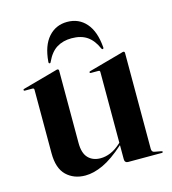

<svg xmlns="http://www.w3.org/2000/svg" viewBox="-98 -709 716 798"><g transform="rotate(-15 260.0 -310.0)"><path d="M343 -15.5V-80.5V-83V-391Q343 -394 341.5 -395.8Q340 -397.5 336 -397.5H304Q301.5 -397.5 300.2 -398.8Q299 -400 299 -401Q299 -403 300.2 -404Q301.5 -405 303.5 -405.5L446.5 -445Q451 -446.5 453 -447Q455 -447.5 457 -447.5Q460 -447.5 461.2 -445.5Q462.5 -443.5 462.5 -441V-28.5Q462.5 -21.5 465.5 -17.5Q468.5 -13.5 475 -12.5L502 -7.5Q505 -7 506.2 -6Q507.5 -5 507.5 -3.5Q507.5 -2 506.2 -1Q505 0 503 0H357Q350.5 0 346.8 -4Q343 -8 343 -15.5ZM59.5 -117.5V-391Q59.5 -394 57.8 -395.8Q56 -397.5 52 -397.5H19.5Q17.5 -397.5 16.2 -398.8Q15 -400 15 -401Q15 -403 16.2 -404Q17.5 -405 19.5 -405.5L162.5 -445Q167.5 -446.5 169.2 -447Q171 -447.5 173 -447.5Q176 -447.5 177.5 -445.5Q179 -443.5 179 -441V-129.5Q179 -85.5 198.8 -65Q218.5 -44.5 252 -44.5Q273 -44.5 294.8 -53.5Q316.5 -62.5 338 -82L355 -97.5L360.5 -92L342.5 -76Q290.5 -29.5 249.2 -10.5Q208 8.5 172.5 8.5Q123 8.5 91.2 -22Q59.5 -52.5 59.5 -117.5ZM263 -557.5Q226.5 -557.5 199.5 -541Q172.5 -524.5 154.5 -485.5Q153 -480.5 149.5 -480.5Q147 -480.5 145.8 -482.2Q144.5 -484 145 -488Q150.5 -556.5 182.2 -592.2Q214 -628 263 -628Q313 -628 344.2 -592.2Q375.5 -556.5 381 -488Q381.5 -484 380.2 -482.2Q379 -480.5 377 -480.5Q373.5 -480.5 371.5 -485.5Q355.5 -522 329.5 -539.8Q303.5 -557.5 263 -557.5Z"/></g></svg>

Font: Fraunces 120pt SemiBold
Style: Regular
Weight: 600
Version: Version 1.000;[b76b70a41]